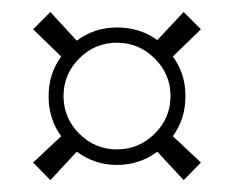

<svg xmlns="http://www.w3.org/2000/svg" viewBox="-20 -477 390 320"><path d="M112.1 -379.6Q85.9 -353.5 85.9 -316.9Q85.9 -280.3 112.1 -254.2Q138.2 -228 174.8 -228Q211.4 -228 237.8 -254.2Q264.2 -280.3 264.2 -316.9Q264.2 -353.5 237.8 -379.6Q211.4 -405.8 174.8 -405.8Q138.2 -405.8 112.1 -379.6ZM314.9 -206.1 286.1 -176.8 242.2 -224.1Q212.4 -202.1 174.8 -202.1Q138.2 -202.1 107.9 -224.1L64 -176.8L35.2 -206.1L82 -250Q61 -278.3 61 -316.9Q61 -354 82 -382.8L35.2 -428.2L64 -457L107.9 -409.2Q137.7 -431.2 174.8 -431.2Q213.4 -431.2 242.2 -410.2L286.1 -457L314.9 -428.2L268.1 -382.8Q289.1 -354.5 289.1 -316.9Q289.1 -278.8 268.1 -250Z"/></svg>

Font: Resagokr
Style: Light
Weight: 300
Designer: gluk
Foundry: gluk
Version: Version 0.95